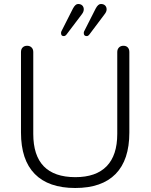

<svg xmlns="http://www.w3.org/2000/svg" viewBox="-20 -941 760 969"><path d="M85.9 -272V-678.2Q85.9 -693.4 94.5 -701.7Q103 -710 116.9 -710Q130.9 -710 139.4 -701.4Q147.9 -692.9 147.9 -678.2V-265.1Q147.9 -47.4 359.9 -46.9Q464.8 -46.9 518.3 -102.1Q571.8 -157.2 571.8 -265.1V-678.2Q571.8 -692.4 580.3 -701.2Q588.9 -710 603 -710Q617.2 -710 625 -701.4Q632.8 -692.9 632.8 -678.2V-272Q632.8 -133.8 563.5 -63Q494.1 7.8 359.6 7.8Q225.1 7.8 155.5 -63Q85.9 -133.8 85.9 -272ZM418 -758.8Q402.8 -758.8 402.8 -773.9Q402.8 -779.8 404.8 -783.2L462.9 -897.9Q475.1 -920.9 489 -920.9Q502.9 -920.9 510.5 -913.3Q518.1 -905.8 518.1 -893.8Q518.1 -881.8 507.8 -869.1L431.2 -767.1Q424.8 -758.8 418 -758.8ZM301.8 -758.8Q288.1 -758.8 288.1 -773.9Q288.1 -779.8 290 -783.2L348.1 -897.9Q360.4 -920.9 374 -920.9Q387.7 -920.9 395.3 -913.3Q402.8 -905.8 402.8 -893.8Q402.8 -881.8 393.1 -869.1L315.9 -767.1Q309.6 -758.8 301.8 -758.8Z"/></svg>

Font: Nunito-Light
Style: Regular
Weight: 300
Designer: Vernon Adams
Foundry: newtypography
Version: Version 3.000